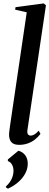

<svg xmlns="http://www.w3.org/2000/svg" viewBox="-20 -837 289 1124"><path d="M140 -72Q139 -55.5 144.8 -49.2Q150.5 -43 159.5 -43Q169 -43 180.8 -49.5Q192.5 -56 206.5 -72L217 -53Q202 -33.5 183 -19Q164 -4.5 141 3.2Q118 11 91.5 11Q73.5 11 60.2 5Q47 -1 40 -14.8Q33 -28.5 33 -51Q33 -56 34 -64.2Q35 -72.5 36.5 -83.5Q38 -94.5 39.5 -106L136.5 -765L68.5 -780.5L71 -795L236 -817L249 -806ZM26.5 267.5 14.5 259.5V254.5Q37.5 234 48.2 210.2Q59 186.5 59 162.5Q59 142 50.2 126.5Q41.5 111 26 106V96.5L87.5 45.5Q112 51.5 127.2 71.2Q142.5 91 142.5 122Q142.5 149 129.2 175.8Q116 202.5 90.2 226.2Q64.5 250 26.5 267.5Z"/></svg>

Font: Merriweather 144pt Medium
Style: Italic
Weight: 500
Italic angle: -7.8°
Version: Version 2.101